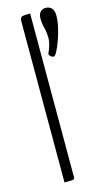

<svg xmlns="http://www.w3.org/2000/svg" viewBox="-117 -780 447 820"><g transform="rotate(-15 106.5 -370.5)"><path d="M61 0V-712Q61 -724 65 -728.5Q69 -733 79 -734Q89 -735 106 -735V-12Q106 -6 104 -3.5Q102 -1 93 -0.5Q84 0 61 0ZM156 -531Q150 -531 144 -535.5Q138 -540 136 -547Q155 -588 154.5 -614Q154 -640 148.5 -660.5Q143 -681 143 -703Q143 -720 151.5 -730.5Q160 -741 176 -741Q192 -741 202 -730.5Q212 -720 212 -697Q212 -674 205.5 -645.5Q199 -617 189.5 -591Q180 -565 171 -548Q162 -531 156 -531Z"/></g></svg>

Font: Yanone Kaffeesatz ExtraLight Light
Style: Regular
Weight: 300
Version: Version 2.003